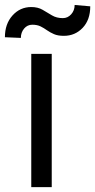

<svg xmlns="http://www.w3.org/2000/svg" viewBox="-30 -766 389 786"><path d="M55.4 -610.8 -9.9 -613.6Q-9.9 -668 21.1 -702.6Q52.2 -737.2 98 -737.2Q125 -737.2 144.4 -725.9Q163.7 -714.5 182.7 -703.1Q201.7 -691.8 227.3 -691.8Q247.5 -691.8 261.5 -707.6Q275.6 -723.4 275.6 -745.7L339.5 -740.1Q339.5 -684.7 308.4 -652Q277.3 -619.3 231.5 -619.3Q207 -619.3 191.1 -626.2Q175.1 -633.2 162.6 -642Q150.2 -650.9 136.4 -657.8Q122.5 -664.8 102.3 -664.8Q82 -664.8 68.7 -649Q55.4 -633.2 55.4 -610.8ZM98 0V-545.5H181.8V0Z"/></svg>

Font: Inter UI
Style: Regular
Weight: 400
Designer: Rasmus Andersson
Foundry: rsms
Version: 3.2;8d6f07862